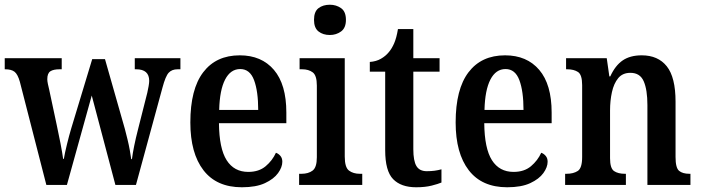

<svg xmlns="http://www.w3.org/2000/svg" viewBox="-21 -782 2963 812"><path d="M63 -436Q54 -468 40.5 -478.5Q27 -489 1 -489H-1V-536H240V-489H231Q205 -489 192 -480.5Q179 -472 179 -447Q179 -439 181.5 -427Q184 -415 187 -403L219 -253Q227 -217 235 -175Q243 -133 246 -110H249Q253 -134 262 -171Q271 -208 280 -238L369 -532H423L507 -237Q512 -218 518 -193.5Q524 -169 528 -146.5Q532 -124 534 -109H537Q540 -133 546.5 -165Q553 -197 563 -236L602 -390Q605 -403 607.5 -417.5Q610 -432 610 -440Q610 -489 555 -489H549V-536H742V-489H730Q706 -489 692.5 -474.5Q679 -460 666 -411L554 0H467L367 -378L262 0H175Z M1002 10Q895 10 839.5 -62Q784 -134 784 -264Q784 -405 838.5 -476.5Q893 -548 993 -548Q1085 -548 1137.5 -486.5Q1190 -425 1190 -306V-261H905Q906 -154 937.5 -104.5Q969 -55 1029 -55Q1074 -55 1102.5 -79Q1131 -103 1146 -136Q1157 -132 1165 -122.5Q1173 -113 1173 -98Q1173 -75 1155 -50Q1137 -25 1099.5 -7.5Q1062 10 1002 10ZM1071 -317Q1071 -396 1053.5 -443Q1036 -490 995 -490Q954 -490 931 -445.5Q908 -401 906 -317Z M1374 -634Q1345 -634 1326 -649Q1307 -664 1307 -698Q1307 -733 1326 -747.5Q1345 -762 1374 -762Q1401 -762 1421.5 -747.5Q1442 -733 1442 -698Q1442 -664 1421.5 -649Q1401 -634 1374 -634ZM1244 0V-47H1254Q1283 -47 1301 -60.5Q1319 -74 1319 -117V-420Q1319 -463 1301.5 -476Q1284 -489 1257 -489H1246V-536H1437V-120Q1437 -74 1455 -60.5Q1473 -47 1501 -47H1511V0Z M1739 10Q1675 10 1641.5 -24.5Q1608 -59 1608 -147V-479H1543V-520Q1570 -522 1590 -533.5Q1610 -545 1623 -561Q1636 -576 1646 -599Q1656 -622 1662 -659H1727V-536H1838V-479H1727V-151Q1727 -102 1740 -80Q1753 -58 1784 -58Q1802 -58 1817 -60Q1832 -62 1846 -66V-10Q1832 -4 1804.5 3Q1777 10 1739 10Z M2124 10Q2017 10 1961.5 -62Q1906 -134 1906 -264Q1906 -405 1960.5 -476.5Q2015 -548 2115 -548Q2207 -548 2259.5 -486.5Q2312 -425 2312 -306V-261H2027Q2028 -154 2059.5 -104.5Q2091 -55 2151 -55Q2196 -55 2224.5 -79Q2253 -103 2268 -136Q2279 -132 2287 -122.5Q2295 -113 2295 -98Q2295 -75 2277 -50Q2259 -25 2221.5 -7.5Q2184 10 2124 10ZM2193 -317Q2193 -396 2175.5 -443Q2158 -490 2117 -490Q2076 -490 2053 -445.5Q2030 -401 2028 -317Z M2369 0V-47H2375Q2404 -47 2422.5 -59Q2441 -71 2441 -118V-422Q2441 -466 2423.5 -477.5Q2406 -489 2378 -489H2373V-536H2545L2556 -459H2560Q2581 -505 2612.5 -526.5Q2644 -548 2693 -548Q2762 -548 2799 -501.5Q2836 -455 2836 -352V-118Q2836 -72 2851 -59.5Q2866 -47 2895 -47H2899V0H2717V-338Q2717 -402 2701.5 -438Q2686 -474 2645 -474Q2612 -474 2593.5 -451.5Q2575 -429 2567 -392.5Q2559 -356 2559 -315V-113Q2559 -70 2576 -58.5Q2593 -47 2622 -47H2626V0Z"/></svg>

Font: Noto Serif Myanmar Cond SemBd
Style: Regular
Weight: 600
Width: 3
Designer: Ben Mitchell and the Monotype Design Team
Foundry: Monotype Imaging Inc.
Version: Version 2.106; ttfautohint (v1.8.4.7-5d5b)